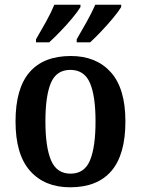

<svg xmlns="http://www.w3.org/2000/svg" viewBox="-20 -786 599 816"><path d="M278 10Q170 10 108 -59.5Q46 -129 46 -270Q46 -410 105.5 -479Q165 -548 281 -548Q389 -548 451 -479Q513 -410 513 -270Q513 -129 453.5 -59.5Q394 10 278 10ZM280 -48Q339 -48 362.5 -104.5Q386 -161 386 -270Q386 -379 362 -434Q338 -489 279 -489Q220 -489 196.5 -434Q173 -379 173 -270Q173 -161 197 -104.5Q221 -48 280 -48ZM306 -619Q326 -653 348 -692.5Q370 -732 385 -766H495V-756Q485 -739 461.5 -710.5Q438 -682 411 -653.5Q384 -625 363 -606H306ZM133 -619Q153 -653 175 -692.5Q197 -732 211 -766H322V-756Q312 -739 288.5 -710.5Q265 -682 237.5 -653.5Q210 -625 189 -606H133Z"/></svg>

Font: Noto Serif Georgian SemiCondensed SemiBold
Style: Regular
Weight: 600
Width: 4
Designer: Monotype Design Team, Akaki Razmadze
Foundry: Google LLC
Version: Version 2.003; ttfautohint (v1.8.4.7-5d5b)